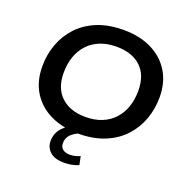

<svg xmlns="http://www.w3.org/2000/svg" viewBox="-137 -719 992 1026"><g transform="rotate(20 359.5 -206.0)"><path d="M353 10Q353 10 352 10Q335 18 321 30Q295 51 295 86Q295 108 310 119.5Q325 131 349 131Q365 131 378.5 128Q392 125 408 118L418 166Q396 175 375.5 178.5Q355 182 337 182Q283 182 256 158Q229 134 229 97Q229 47 266 13Q271 8 277 3Q233 -5 196 -23Q127 -56 89 -117.5Q51 -179 51 -264Q51 -329 72.5 -388.5Q94 -448 137 -494.5Q180 -541 244.5 -567.5Q309 -594 395 -594Q485 -594 553 -561Q621 -528 659 -466.5Q697 -405 697 -320Q697 -255 675.5 -195.5Q654 -136 611 -89.5Q568 -43 503.5 -16.5Q439 10 353 10ZM360 -87Q412 -87 452.5 -103.5Q493 -120 521 -150.5Q549 -181 563.5 -222.5Q578 -264 578 -315Q578 -403 528 -450Q478 -497 389 -497Q337 -497 296 -480.5Q255 -464 227 -433.5Q199 -403 184.5 -361.5Q170 -320 170 -269Q170 -182 221 -134.5Q272 -87 360 -87Z"/></g></svg>

Font: Rokkitt SemiBold SemiBold
Style: Italic
Weight: 600
Italic angle: -9°
Version: Version 3.103